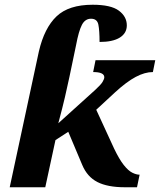

<svg xmlns="http://www.w3.org/2000/svg" viewBox="-20 -790 675 810"><path d="M507 0Q434 0 391 -22Q348 -44 327 -94L268 -234L214 -199L171 0H21L144 -573Q167 -672 218.5 -721Q270 -770 371 -770Q448 -770 481.5 -745Q515 -720 515 -683Q515 -650 485.5 -631.5Q456 -613 400 -613Q400 -661 395 -686Q390 -711 364 -711Q339 -711 325.5 -685Q312 -659 301 -600L273 -466Q264 -424 254 -380.5Q244 -337 226 -270L382 -411Q406 -433 413 -445Q420 -457 420 -464Q420 -486 373 -486L383 -536H635L625 -486Q591 -486 552.5 -465.5Q514 -445 466 -401L386 -327L461 -164Q483 -118 502 -94Q521 -70 538 -61.5Q555 -53 569 -53L558 0Z"/></svg>

Font: Noto Serif
Style: Bold Italic
Weight: 700
Italic angle: -12°
Designer: Monotype Design Team
Foundry: Monotype Imaging Inc.
Version: Version 2.013